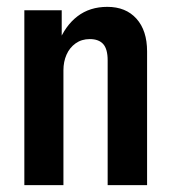

<svg xmlns="http://www.w3.org/2000/svg" viewBox="-20 -540 495 560"><path d="M51 0V-510H160V-414H165V0ZM294 0V-364Q294 -397 281 -411.5Q268 -426 242 -426Q218 -426 200.5 -413.5Q183 -401 174 -380.5Q165 -360 165 -335L150 -414Q170 -465 206 -492.5Q242 -520 293 -520Q347 -520 378 -485.5Q409 -451 409 -390V0Z"/></svg>

Font: Instrument Sans Condensed SemiBold
Style: Regular
Weight: 600
Width: 3
Designer: Rodrigo Fuenzalida
Foundry: fragTYPE
Version: Version 1.000;gftools[0.9.28]